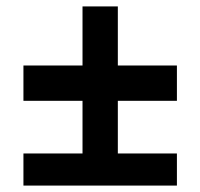

<svg xmlns="http://www.w3.org/2000/svg" viewBox="-20 -579 624 598"><path d="M53 -101H237V-265H53V-375H237V-559H347V-375H531V-265H347V-101H531V-1H53Z"/></svg>

Font: Murecho ExtraBold
Style: Regular
Weight: 800
Designer: Neil Summerour
Foundry: Positype
Version: Version 1.010; ttfautohint (v1.8.3)